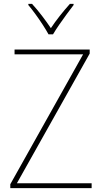

<svg xmlns="http://www.w3.org/2000/svg" viewBox="-20 -969 525 989"><path d="M452 0H33V-20L408 -689H55V-714H442V-693L67 -25H452ZM230 -792Q218 -814 199.5 -842.5Q181 -871 161.5 -897.5Q142 -924 126 -943V-949H145Q170 -922 196 -888Q222 -854 242 -824Q262 -854 287.5 -886.5Q313 -919 340 -949H359V-943Q343 -922 323 -895Q303 -868 284.5 -841Q266 -814 253 -792Z"/></svg>

Font: Noto Sans Khmer SemiCondensed Thin
Style: Regular
Weight: 250
Width: 4
Designer: Danh Hong and the Monotype Design Team
Foundry: Monotype Imaging Inc.
Version: Version 2.004